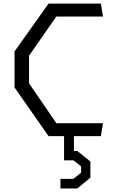

<svg xmlns="http://www.w3.org/2000/svg" viewBox="-20 -750 660 1058"><path d="M247.5 0H333V133.5H384.5L427 167V201.5L384.5 235.5H313V288.5H406L478 229V139.5L406 82H387.5V0H536L547.5 -71H290.5L140 -291V-443L290.5 -659H547.5L536 -730H247.5L60 -466.5V-268Z"/></svg>

Font: Monaspace Krypton Light
Style: Regular
Weight: 300
Designer: Riley Cran & the Lettermatic Team
Foundry: Lettermatic
Version: Version 1.101 (Monaspace Krypton)